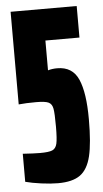

<svg xmlns="http://www.w3.org/2000/svg" viewBox="-51 -722 411 764"><g transform="rotate(-5 154.0 -340.0)"><path d="M20 -9V-121Q64 -118 89 -118Q124 -118 138 -124Q152 -130 156.5 -149Q161 -168 161 -217Q161 -270 157.5 -289Q154 -308 140.5 -314.5Q127 -321 91 -321Q50 -321 21 -318V-688H285V-562H149V-443Q166 -448 186 -448Q247 -448 270.5 -394.5Q294 -341 294 -235Q294 -139 281.5 -87.5Q269 -36 238.5 -14Q208 8 150 8Q121 8 83.5 3Q46 -2 20 -9Z"/></g></svg>

Font: Saira Ultra Condensed Black
Style: Regular
Weight: 900
Width: 1
Designer: Hector Gatti with collaboration of the Omnibus-Type team
Foundry: Omnibus-Type
Version: Version 1.001; ttfautohint (v1.8)